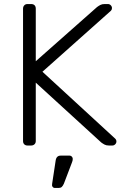

<svg xmlns="http://www.w3.org/2000/svg" viewBox="-20 -720 615 950"><path d="M94 0ZM460 -685Q468 -691 476.5 -695.5Q485 -700 498 -700H514Q522 -700 528 -694Q534 -688 534 -680Q534 -672 529 -667L190 -365L550 -34Q556 -28 556 -20Q556 -12 550 -6Q544 0 536 0H519Q506 0 497.5 -4.5Q489 -9 481 -15L157 -311V-22Q157 -12 150.5 -6Q144 0 134 0H116Q106 0 100 -6Q94 -12 94 -22V-677Q94 -687 100 -693.5Q106 -700 116 -700H134Q145 -700 151 -694Q157 -688 157 -677V-417ZM280 50H325Q331 50 335.5 55Q340 60 340 66Q340 75 336 84L296 189Q291 200 285.5 205Q280 210 270 210H252Q244 210 240 204Q236 198 238 189L255 77Q258 50 280 50Z"/></svg>

Font: Hezaedrus Light
Style: Regular
Weight: 300
Designer: Hubert & Fischer
Foundry: Hubert & Fischer
Version: Version 1.10;September 3, 2019;FontCreator 11.5.0.2425 64-bi